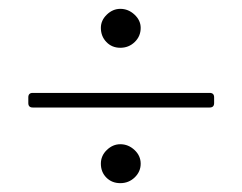

<svg xmlns="http://www.w3.org/2000/svg" viewBox="-20 -559 547 434"><path d="M44 -326V-339Q44 -349 54 -349H454Q464 -349 464 -339V-326Q464 -316 454 -316H54Q44 -316 44 -326ZM252 -233Q270 -233 284 -220Q298 -207 298 -189Q298 -171 284.5 -158Q271 -145 252 -145Q233 -145 220.5 -157.5Q208 -170 208 -189Q208 -207 221.5 -220Q235 -233 252 -233ZM252 -539Q270 -539 284 -526Q298 -513 298 -496Q298 -477 284.5 -464Q271 -451 252 -451Q233 -451 220.5 -464Q208 -477 208 -496Q208 -513 221.5 -526Q235 -539 252 -539Z"/></svg>

Font: Barlow GEO Extra Light
Style: Regular
Weight: 200
Designer: Jeremy Tribby
Foundry: Tribby Type
Version: Version 1.408